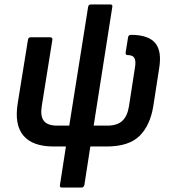

<svg xmlns="http://www.w3.org/2000/svg" viewBox="-20 -660 771 865"><path d="M259 185Q248 185 250 174L277 0H222Q127 0 85.5 -49Q44 -98 60 -196L106 -481Q108 -492 118 -492H206Q217 -492 216 -481L168 -181Q161 -137 177.5 -115.5Q194 -94 239 -94H292L377 -629Q379 -640 390 -640H477Q488 -640 486 -629L402 -94H463Q508 -94 531 -115.5Q554 -137 561 -181L588 -356Q593 -383 586 -397.5Q579 -412 554 -412Q545 -412 546 -423L557 -492Q559 -503 570 -503Q648 -503 679 -466.5Q710 -430 697 -352L671 -184Q657 -95 608.5 -47.5Q560 0 460 0H387L360 174Q357 185 347 185Z"/></svg>

Font: Sofia Sans Semi Condensed
Style: Bold Italic
Weight: 700
Italic angle: -9°
Version: Version 4.100